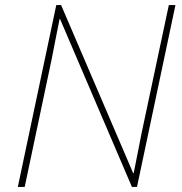

<svg xmlns="http://www.w3.org/2000/svg" viewBox="-20 -734 714 754"><path d="M50 0 201 -714H220L503 -54H505Q513 -93 521 -134.5Q529 -176 536 -211L643 -714H669L518 0H498L216 -659H214Q205 -616 198 -579Q191 -542 183 -502L77 0Z"/></svg>

Font: Noto Sans Thin
Style: Italic
Weight: 100
Italic angle: -12°
Designer: Monotype Design Team
Foundry: Monotype Imaging Inc.
Version: Version 2.013; ttfautohint (v1.8.4.7-5d5b)